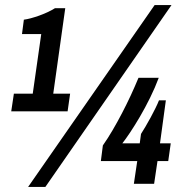

<svg xmlns="http://www.w3.org/2000/svg" viewBox="-20 -718 724 750"><path d="M649.9 -698.2 157.2 12.2H89.8L584 -698.2ZM107.9 -352.1 141.1 -585H65.9L73.2 -641.1Q85 -642.6 100.3 -646.7Q115.7 -650.9 132.3 -656.7Q148.9 -662.6 165.3 -670.2Q181.6 -677.7 194.8 -686H234.9L188 -352.1H253.9L244.1 -283.2H23.9L34.2 -352.1ZM381.8 -149.9Q400.9 -177.2 419.7 -209.2Q438.5 -241.2 456.3 -275.4Q474.1 -309.6 490.5 -344.7Q506.8 -379.9 521 -414.1H600.1Q585.9 -376 566.4 -336.4Q546.9 -296.9 526.6 -262.2Q506.3 -227.5 488 -200.2Q469.7 -172.9 458 -158.2H525.9L530.8 -194.8Q538.1 -206.1 548.3 -223.4Q558.6 -240.7 568.6 -259.3Q578.6 -277.8 587.4 -295.7Q596.2 -313.5 601.1 -326.2H627.9L605 -158.2H647L637.2 -88.9H595.2L582 0H502.9L516.1 -88.9H374Z"/></svg>

Font: Archivo Narrow
Style: Bold Italic
Weight: 700
Italic angle: -8°
Designer: Hector Gatti
Foundry: Hector Gatti
Version: 1.002; ttfautohint (v0.8)